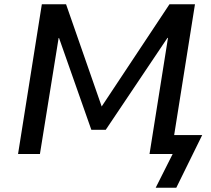

<svg xmlns="http://www.w3.org/2000/svg" viewBox="-20 -725 992 904"><path d="M713 159 793 0H684L771 -547L768 -546L478 -114H410L258 -546H256L168 0H65L177 -705H291L459 -223V-224L778 -705H898L800 -89H932L810 159Z"/></svg>

Font: Nunito Sans 7pt SemiBold
Style: Italic
Weight: 600
Italic angle: -9°
Designer: Vernon Adams
Foundry: Vernon Adams
Version: Version 3.101;gftools[0.9.27]